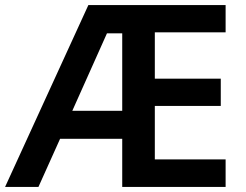

<svg xmlns="http://www.w3.org/2000/svg" viewBox="-20 -827 965 754"><path d="M866 -93V-201H588V-411H847V-518H588V-700H866V-807H327L0 -93H131L216 -282H460V-93ZM264 -392 400 -696H460V-392Z"/></svg>

Font: Noto Sans Kannada UI SemiBold
Style: Regular
Weight: 600
Designer: Jelle Bosma - Monotype Design Team
Foundry: Monotype Imaging Inc.
Version: Version 2.005